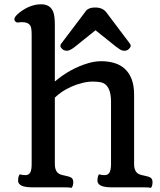

<svg xmlns="http://www.w3.org/2000/svg" viewBox="-20 -884 753 906"><path d="M40 0ZM317.9 2.4Q308.1 0 286.6 0H130.9Q84 0 70.8 -16.6Q65.4 -22.9 65.4 -31.2Q65.4 -51.8 73.2 -61.5Q85 -57.6 100.1 -57.6Q115.2 -57.6 122.6 -69.8Q129.9 -82 129.4 -115.2V-720.2Q129.4 -753.9 122.6 -763.7Q112.3 -779.3 86.4 -779.3H76.7Q72.3 -779.3 66.7 -778.1Q61 -776.9 57.1 -779.1Q53.2 -781.2 50.3 -785.2Q40 -800.3 73.7 -826.2Q123 -863.8 174.3 -863.8Q230 -863.8 236.8 -803.7Q238.8 -785.6 238.8 -765.6V-499.5Q312.5 -561.5 396.5 -585.9Q427.2 -595.2 458.7 -595.2Q490.2 -595.2 518.8 -586.9Q547.4 -578.6 567.9 -560.1Q612.8 -520 612.8 -438V-110.4Q612.8 -69.8 640.1 -60.5Q647.9 -57.6 658.7 -55.7Q669.4 -53.7 678 -51Q686.5 -48.3 691.4 -44.9Q699.7 -38.6 699.7 -24.4Q699.7 -6.8 692.4 2.4Q682.1 0 661.1 0H505.4Q458.5 0 445.3 -16.6Q439.9 -22.9 439.9 -31.2Q439.9 -52.2 447.3 -61.5Q459.5 -57.6 473.6 -57.6Q487.8 -57.6 495.4 -67.9Q502.9 -78.1 503.9 -105.5V-403.3Q503.9 -486.3 454.6 -496.1Q439.5 -499 416.7 -499Q394 -499 366.9 -492.2Q339.8 -485.4 315.9 -474.6Q268.6 -453.1 238.8 -423.3V-110.4Q238.8 -69.8 266.1 -60.5Q273.9 -57.6 284.7 -55.7Q295.4 -53.7 304 -51Q312.5 -48.3 317.4 -44.9Q325.7 -38.6 325.7 -24.4Q325.7 -7.3 317.9 2.4ZM333.5 -663.1Q309.6 -644.5 295.9 -644.5Q282.2 -644.5 273.7 -652.8Q265.1 -661.1 265.1 -665.5Q265.1 -674.3 268.6 -677.7L381.3 -826.7Q393.6 -848.6 429.2 -848.6Q463.9 -848.6 481 -826.7L593.3 -677.7Q596.7 -673.8 596.7 -667.5Q596.7 -661.1 588.1 -652.8Q579.6 -644.5 567.6 -644.5Q555.7 -644.5 546.6 -650.4Q537.6 -656.2 528.3 -663.1L430.7 -741.2Z"/></svg>

Font: Quando
Style: Regular
Weight: 400
Version: Version 1.002